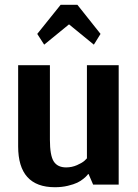

<svg xmlns="http://www.w3.org/2000/svg" viewBox="-20 -773 578 804"><path d="M165 -586 136 -631 234 -753H304L401 -631L373 -586L269 -671ZM210 11Q56 11 56 -160V-500H189V-188Q189 -122 205 -97Q221 -72 257 -72Q281 -72 302.5 -81.5Q324 -91 334 -100L344 -110V-500H477V0H370L351 -44H349Q347 -42 344 -38Q341 -34 329.5 -24.5Q318 -15 303.5 -8Q289 -1 264 5Q239 11 210 11Z"/></svg>

Font: Arsenal
Style: Bold
Weight: 700
Designer: Andrij Shevchenko
Foundry: Stairsfor
Version: Version 2.001;PS 002.001;hotconv 1.0.88;makeotf.lib2.5.64775